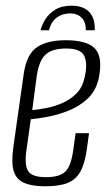

<svg xmlns="http://www.w3.org/2000/svg" viewBox="-20 -643 383 673"><path d="M230 -623Q257 -623 274 -614.5Q291 -606 299.5 -592.5Q308 -579 310.5 -564Q313 -549 312 -537H281Q281 -566 266 -581Q251 -596 226 -596Q199 -596 179 -581.5Q159 -567 152 -537H122Q127 -556 139 -575.5Q151 -595 173.5 -609Q196 -623 230 -623ZM138 10Q92 10 64.5 -2Q37 -14 28 -43.5Q19 -73 27 -129L63 -383Q73 -453 109.5 -477.5Q146 -502 210 -502Q287 -502 314 -471.5Q341 -441 326 -368Q316 -324 287 -297Q258 -270 220 -255Q182 -240 146 -233.5Q110 -227 88 -225L73 -119Q65 -65 78.5 -43.5Q92 -22 141 -22Q191 -22 210.5 -43Q230 -64 237 -119L245 -176H292L285 -124Q278 -71 262 -42Q246 -13 216.5 -1.5Q187 10 138 10ZM93 -257Q115 -259 143.5 -264.5Q172 -270 200 -282.5Q228 -295 248.5 -316Q269 -337 276 -369Q288 -418 276 -445.5Q264 -473 212 -473Q163 -473 140 -452Q117 -431 109 -378Z"/></svg>

Font: Alumni Sans Thin Light
Style: Italic
Weight: 300
Italic angle: -8°
Version: Version 1.016